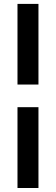

<svg xmlns="http://www.w3.org/2000/svg" viewBox="-20 -879 281 965"><path d="M67.9 65.9V-340.3H173.3V65.9ZM67.9 -454.1V-859.4H173.3V-454.1Z"/></svg>

Font: Antonio Medium
Style: Regular
Weight: 500
Designer: Vernon Adams
Foundry: Vernon Adams
Version: Version 1.002